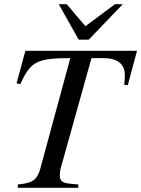

<svg xmlns="http://www.w3.org/2000/svg" viewBox="-20 -895 673 915"><path d="M565 -875H528L387 -770L298 -875H260L355 -706H403ZM633 -653H101L59 -498L77 -494C125 -602 157 -618 315 -618L172 -91C157 -37 134 -22 65 -16V0H353V-16L318 -19C277 -23 265 -31 265 -62C265 -84 273 -107 279 -128L416 -618H474C539 -618 575 -590 575 -537C575 -524 574 -508 572 -491L589 -489Z"/></svg>

Font: XITS
Style: Italic
Weight: 400
Italic angle: -16.33°
Designer: MicroPress Inc., with final additions and corrections provided by Coen Hoffman, Elsevier (retired)
Version: Version 1.107